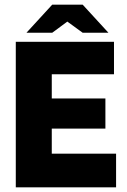

<svg xmlns="http://www.w3.org/2000/svg" viewBox="-20 -807 545 827"><path d="M48 0ZM480 -145V0H48V-627H471V-487H203V-383H434V-253H203V-145ZM447 -666H336L270 -714L205 -666H94L205 -787H336Z"/></svg>

Font: Blinker
Style: Bold
Weight: 700
Designer: Juergen Huber
Foundry: supertype
Version: Version 1.015;PS 1.15;hotconv 1.0.88;makeotf.lib2.5.647800; 